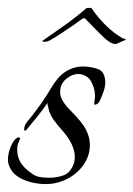

<svg xmlns="http://www.w3.org/2000/svg" viewBox="-21 -449 337 485"><path d="M94 16Q76 16 56 11Q36 6 20.5 -5.5Q5 -17 0 -37Q-1 -40 -1 -46Q-1 -60 5.5 -77Q12 -94 22 -101Q26 -103 28.5 -101Q31 -99 29 -97Q28 -94 26 -89.5Q24 -85 23 -80Q20 -54 34 -34Q40 -26 48.5 -19Q57 -12 65 -7Q72 -3 82 -1.5Q92 0 102 0Q118 0 133 -4Q148 -8 155 -17Q168 -33 168 -53Q168 -68 160 -85Q152 -102 135 -121Q124 -133 114 -147Q104 -161 101 -177Q100 -180 99.5 -183Q99 -186 99 -189Q86 -170 72.5 -153.5Q59 -137 49 -125Q45 -119 42 -119Q40 -119 40 -123Q40 -132 48 -142Q56 -151 66 -164.5Q76 -178 82 -186Q99 -211 107.5 -225.5Q116 -240 126 -252Q137 -265 153.5 -273Q170 -281 188 -281Q209 -281 226.5 -274.5Q244 -268 245 -242Q245 -230 240.5 -217.5Q236 -205 231 -194Q228 -188 222.5 -185.5Q217 -183 217 -187Q217 -191 218 -196Q219 -201 219 -205Q219 -222 213 -235Q208 -249 198 -255.5Q188 -262 177 -262Q161 -262 146 -249.5Q131 -237 131 -217Q131 -215 131 -212Q131 -209 132 -207Q136 -191 156 -171Q176 -151 187 -136Q206 -110 206 -83Q206 -56 190.5 -33.5Q175 -11 149.5 2.5Q124 16 94 16ZM275 -339Q265 -334 245 -351Q234 -361 218.5 -377Q203 -393 198 -398Q193 -406 186 -401Q181 -397 164.5 -385.5Q148 -374 131 -363Q114 -352 105 -347Q93 -341 85 -345Q114 -365 143.5 -386Q173 -407 198 -429H210Q220 -413 238.5 -393Q257 -373 278 -359Q282 -357 286 -354Q290 -351 296 -351V-348Q293 -347 285 -343.5Q277 -340 275 -339Z"/></svg>

Font: Italianno
Style: Regular
Weight: 400
Designer: Robert E. Leuschke
Foundry: Robert E. Leuschke
Version: Version 1.100; ttfautohint (v1.8.3)